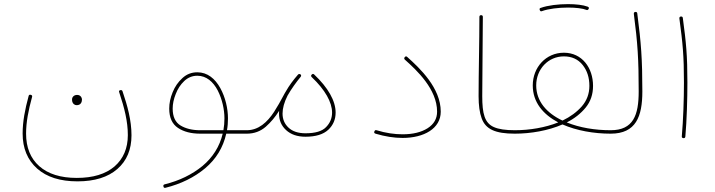

<svg xmlns="http://www.w3.org/2000/svg" viewBox="-20 -657 3443 924"><path d="M353 215.8C435.5 215.8 499.5 195.8 544.9 156.2C590.3 116.7 612.8 62.5 612.8 -5.9C612.8 -77.6 593.3 -148.4 569.8 -217.3C568.4 -221.7 565.4 -223.6 562 -223.6C561 -223.6 560.1 -223.6 559.1 -223.1C554.7 -222.2 552.7 -220.2 552.7 -216.8C552.7 -215.3 553.2 -214.4 553.7 -212.9C579.1 -136.2 595.2 -72.8 595.2 -6.8C595.2 56.6 573.7 106.9 531.2 144C488.3 180.7 427.7 199.2 349.6 199.2C271.5 199.2 211.4 180.2 168.9 142.6C126.5 105 105.5 52.7 105.5 -14.2C105.5 -69.3 116.7 -126 134.3 -190.4C134.8 -191.4 134.8 -192.4 134.8 -193.4C134.8 -197.3 132.3 -199.7 127.9 -200.7C127 -201.2 126 -201.2 125 -201.2C121.1 -201.2 118.7 -199.2 117.7 -194.8C100.1 -129.9 88.9 -71.8 88.9 -14.6C88.9 56.6 112.3 112.8 158.7 154.3C205.1 195.3 269.5 215.8 353 215.8ZM326.7 -178.7C326.7 -174.3 327.1 -170.4 328.1 -167C330.6 -158.7 337.4 -150.9 349.6 -150.9C368.7 -150.9 374.5 -166 374.5 -177.7C374.5 -182.1 373 -186.5 370.6 -190.4C366.2 -196.8 359.9 -200.2 351.1 -200.2C335 -200.2 326.7 -189 326.7 -178.7Z M1051.8 -13.7C1036.6 48.8 1003.9 100.6 954.1 142.1C903.8 183.1 843.8 212.4 772.9 230C768.6 231 766.1 233.4 766.1 237.3C766.1 238.3 766.1 239.3 766.6 240.7C767.6 245.1 770 247.1 773.4 247.1C774.4 247.1 775.4 247.1 776.9 246.6C851.1 228 914.6 196.8 967.3 152.8C1020 108.4 1053.7 53.2 1068.8 -13.7H1167.5C1172.9 -13.7 1175.8 -16.6 1175.8 -22C1175.8 -27.3 1172.9 -30.3 1167.5 -30.3H1072.3C1075.7 -48.8 1077.1 -67.9 1077.1 -87.4C1077.1 -134.3 1064.9 -188.5 1040 -233.4C1015.1 -278.3 978.5 -309.1 929.7 -309.1C901.9 -309.1 877.9 -299.8 857.9 -281.2C837.4 -262.7 821.8 -240.2 811 -213.4C799.8 -186.5 794.4 -160.2 794.4 -134.3C794.4 -90.8 808.6 -60.1 836.4 -41.5C864.3 -22.9 899.9 -13.7 943.4 -13.7ZM943.4 -30.3C904.8 -30.3 873.5 -38.1 848.6 -53.2C823.7 -68.4 811 -95.7 811 -134.3C811 -156.7 815.9 -180.2 825.7 -204.6C835 -229 848.6 -250 866.7 -267.1C884.8 -284.2 905.8 -292.5 929.7 -292.5C973.1 -292.5 1005.9 -263.7 1027.8 -221.7C1049.3 -179.7 1060.1 -129.9 1060.1 -87.4C1060.1 -67.9 1058.6 -48.8 1055.2 -30.3Z M1159.2 -22C1159.2 -16.6 1162.1 -13.7 1167.5 -13.7C1203.1 -13.7 1233.4 -24.9 1258.8 -46.9C1283.7 -68.8 1305.2 -94.7 1323.2 -123.5C1322.8 -119.1 1322.8 -114.7 1322.8 -110.4C1322.8 -78.1 1334 -51.8 1356.9 -30.8C1379.9 -9.8 1410.6 1 1450.2 1C1499.5 1 1536.1 -10.3 1560.1 -32.7C1583.5 -54.7 1595.2 -82.5 1595.2 -115.2C1595.2 -171.9 1558.6 -235.4 1492.2 -298.3C1490.2 -300.3 1488.3 -301.3 1486.3 -301.3C1484.4 -301.3 1482.4 -300.3 1480 -297.9C1478 -295.9 1477.1 -293.9 1477.1 -292C1477.1 -290 1478 -288.1 1480.5 -285.6C1544.9 -224.6 1578.1 -164.6 1578.1 -115.2C1578.1 -88.4 1568.4 -64.9 1549.3 -45.4C1530.3 -25.4 1497.1 -15.6 1450.2 -15.6C1414.6 -15.6 1387.2 -24.9 1368.2 -43C1349.1 -61 1339.8 -83.5 1339.8 -110.4C1339.8 -136.2 1347.7 -165 1363.8 -196.8C1381.3 -228 1407.2 -263.7 1426.8 -287.1C1428.2 -289.6 1429.2 -291.5 1429.2 -293C1429.2 -295.4 1428.2 -297.4 1426.3 -298.8C1424.8 -300.3 1422.9 -300.8 1420.4 -300.8C1418 -300.8 1415.5 -299.8 1414.1 -297.9C1390.1 -270.5 1371.1 -244.1 1356.9 -219.2C1351.6 -210.9 1347.2 -202.6 1343.3 -195.3C1330.1 -169.9 1315.4 -144.5 1299.3 -119.1C1266.1 -68.4 1224.1 -30.3 1167.5 -30.3C1162.1 -30.3 1159.2 -27.3 1159.2 -22Z M1781.7 -24.9C1781.2 -23.4 1780.8 -22 1780.8 -20.5C1780.8 -17.1 1782.7 -15.1 1787.1 -13.7C1833 0 1876.5 6.8 1917.5 6.8C2020 6.8 2101.1 -38.1 2101.1 -119.6C2101.1 -233.9 2000.5 -328.6 1939.9 -382.8C1938 -384.8 1936 -385.7 1934.1 -385.7C1931.6 -385.7 1929.7 -384.3 1927.7 -381.8C1926.3 -379.9 1925.3 -377.9 1925.3 -376C1925.3 -374 1926.3 -372.1 1928.2 -370.1C1986.3 -318.4 2083.5 -227.5 2083.5 -119.6C2083.5 -85.9 2068.4 -59.6 2038.1 -40C2007.3 -20.5 1967.3 -10.7 1917.5 -10.7C1878.9 -10.7 1836.4 -16.6 1792 -30.3C1791 -30.8 1790 -30.8 1789.1 -30.8C1785.6 -30.8 1783.2 -28.8 1781.7 -24.9Z M2283.2 -194.3C2283.2 -149.9 2288.1 -114.3 2297.9 -87.9C2316.9 -34.7 2364.3 -13.7 2457.5 -13.7H2458C2463.4 -13.7 2466.3 -16.6 2466.3 -22C2466.3 -27.3 2463.4 -30.3 2458 -30.3H2457.5C2413.1 -30.3 2379.4 -35.2 2356.9 -45.4C2312 -64.9 2300.8 -110.8 2300.8 -194.3C2300.8 -251.5 2301.3 -314.5 2302.2 -382.3C2303.2 -450.2 2303.7 -514.6 2303.7 -575.7C2303.7 -581.1 2300.8 -584 2295.4 -584C2290 -584 2287.1 -581.1 2287.1 -575.7C2287.1 -455.6 2283.2 -307.1 2283.2 -194.3Z M2449.7 -22C2449.7 -16.6 2452.6 -13.7 2458 -13.7C2534.2 -13.7 2618.2 -28.3 2687 -58.1C2754.9 -28.3 2838.4 -13.7 2918.5 -13.7H2918.9C2924.3 -13.7 2927.2 -16.6 2927.2 -22C2927.2 -27.3 2924.3 -30.3 2918.9 -30.3H2918.5C2843.8 -30.3 2769.5 -42.5 2707.5 -67.9C2744.6 -86.4 2774.9 -110.4 2798.8 -139.6C2822.3 -168.5 2834 -203.1 2834 -243.7C2834 -330.6 2781.2 -403.3 2693.8 -403.3C2606.9 -403.3 2543.9 -332.5 2543.9 -246.1C2543.9 -164.6 2593.8 -106.4 2666.5 -67.9C2604 -43 2528.8 -30.3 2458 -30.3C2452.6 -30.3 2449.7 -27.3 2449.7 -22ZM2560.5 -246.1C2560.5 -323.7 2617.7 -385.7 2693.8 -385.7C2731.4 -385.7 2761.7 -372.1 2783.7 -344.7C2805.7 -317.4 2816.4 -283.7 2816.4 -243.7C2816.4 -206.1 2804.2 -173.3 2780.3 -145.5C2755.9 -117.7 2724.6 -94.7 2687 -76.7C2611.3 -112.3 2560.5 -169.4 2560.5 -246.1ZM2577.6 -608.4C2579.1 -604.5 2581.5 -602.5 2584.5 -602.5C2585.9 -602.5 2586.9 -603 2588.4 -603.5C2619.1 -614.7 2668.5 -620.6 2713.9 -620.6C2750.5 -620.6 2784.2 -616.7 2802.2 -609.4C2803.2 -608.9 2804.2 -608.4 2805.2 -608.4C2807.6 -608.4 2811.5 -610.8 2813 -614.3C2813.5 -615.7 2814 -617.2 2814 -618.2C2814 -621.6 2812 -623.5 2808.1 -625C2786.1 -633.3 2751 -637.2 2713.9 -637.2C2667.5 -637.2 2616.2 -631.3 2582.5 -619.1C2578.6 -618.2 2576.7 -616.2 2576.7 -612.8C2576.7 -611.3 2577.1 -609.9 2577.6 -608.4Z M2910.6 -22C2910.6 -16.6 2913.6 -13.7 2918.9 -13.7C3040.5 -13.7 3071.3 -96.2 3071.3 -216.8C3071.3 -373 3065.4 -450.2 3046.9 -592.3C3046.4 -597.2 3043.5 -599.6 3039.1 -599.6H3037.6C3032.7 -599.1 3030.3 -596.2 3030.3 -591.8V-590.3C3048.8 -448.2 3053.7 -372.1 3053.7 -216.8C3053.7 -103.5 3028.3 -30.3 2918.9 -30.3C2913.6 -30.3 2910.6 -27.3 2910.6 -22Z M3249.5 -568.4C3265.6 -448.7 3271.5 -389.6 3271.5 -259.3C3271.5 -180.7 3268.1 -79.1 3261.2 -1V0.5C3261.2 4.9 3263.7 7.3 3269 7.8H3270.5C3274.9 7.8 3277.8 5.4 3278.3 0C3285.2 -79.6 3288.1 -180.2 3288.1 -259.3C3288.1 -390.6 3282.2 -451.2 3266.1 -570.3C3265.6 -575.2 3262.7 -577.6 3258.3 -577.6H3256.8C3252 -577.1 3249.5 -574.2 3249.5 -569.8V-568.4Z"/></svg>

Font: Mikhak Thin
Style: Regular
Weight: 100
Designer: Amin Abedi
Version: Version 3.2